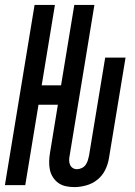

<svg xmlns="http://www.w3.org/2000/svg" viewBox="-29 -755 549 783"><path d="M274 8Q257 8 240 4.5Q223 1 209.5 -8.5Q196 -18 187 -32Q178 -46 174.5 -62.5Q171 -79 171.5 -97Q172 -115 175 -132L207 -328H128L74 0H-9L112 -735H195L141 -407H220L274 -735H356L255 -120Q253 -111 253 -101.5Q253 -92 256.5 -83.5Q260 -75 267.5 -70Q275 -65 285 -65Q294 -65 304 -69.5Q314 -74 320 -82.5Q326 -91 329 -100.5Q332 -110 334 -120L400 -520H483L415 -108Q411 -84 399.5 -61Q388 -38 368 -22Q348 -6 323 1Q298 8 274 8Z"/></svg>

Font: Iosevka Term Curly Md Obl
Style: Regular
Weight: 500
Italic angle: -9°
Designer: Belleve Invis
Foundry: Belleve Invis
Version: Version 32.3.0